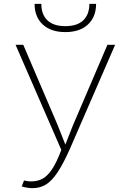

<svg xmlns="http://www.w3.org/2000/svg" viewBox="-20 -966 680 999"><path d="M101 -733 280 -315 323 -206H317L360 -315L539 -733H579L347 -199Q311 -117 281 -71.5Q251 -26 220 -6.5Q189 13 149 13Q135 13 120.5 10.5Q106 8 93 4L105 -27Q113 -25 122 -23.5Q131 -22 140 -22Q174 -22 199.5 -35Q225 -48 249.5 -83.5Q274 -119 299 -186L61 -733ZM160 -946H195Q195 -891 226.5 -860.5Q258 -830 320 -830Q382 -830 413.5 -860.5Q445 -891 445 -946H480Q480 -878 437.5 -838.5Q395 -799 320 -799Q245 -799 202.5 -838.5Q160 -878 160 -946Z"/></svg>

Font: Kreadon
Style: Regular
Weight: 400
Designer: kohakuno
Foundry: StudioGnu
Version: Version 1.000;Glyphs 3.1.2 (3151)